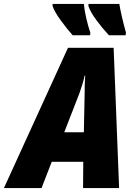

<svg xmlns="http://www.w3.org/2000/svg" viewBox="-77 -960 689 980"><path d="M383 -780 384 -793Q372 -829 363 -868.5Q354 -908 351 -940H192L191 -930Q201 -900 233.5 -855.5Q266 -811 294 -780ZM564 -780 566 -793Q553 -840 544.5 -877.5Q536 -915 532 -940H375L374 -930Q384 -899 415.5 -856.5Q447 -814 479 -780ZM328 -483Q336 -506 343 -528Q350 -550 355 -574H358Q356 -550 355.5 -526.5Q355 -503 355 -479L351 -285H251ZM135 0 187 -134H348L347 0H531L503 -716H270L-57 0Z"/></svg>

Font: Noto Sans Display SemiCondensed Black
Style: Italic
Weight: 900
Width: 4
Designer: Monotype Design team
Foundry: Monotype Imaging Inc.
Version: 1.000